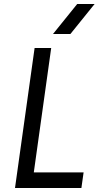

<svg xmlns="http://www.w3.org/2000/svg" viewBox="-20 -940 493 960"><path d="M55 0 153 -700H236L149 -78H398L387 0ZM245 -770 366 -920H453L332 -770Z"/></svg>

Font: Finlandica
Style: Italic
Weight: 400
Italic angle: -8°
Designer: Niklas Ekholm, Juho Hiilivirta, Jaakko Suomalainen
Foundry: Helsinki Type Studio
Version: Version 1.064